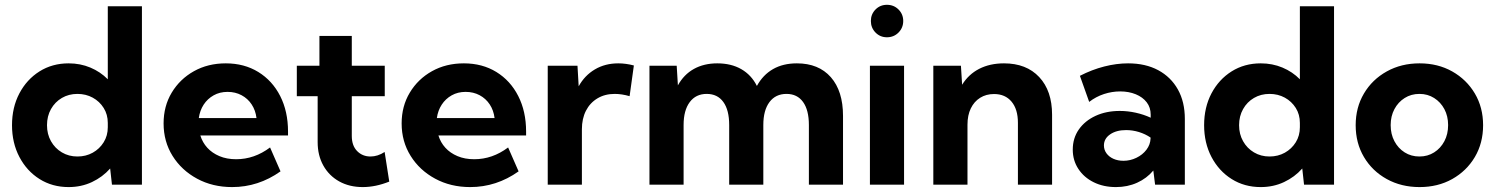

<svg xmlns="http://www.w3.org/2000/svg" viewBox="-20 -758 6136 788"><path d="M562.5 0H439.5L432.1 -66.4Q400.9 -31.2 357.2 -10.7Q313.5 9.8 261.7 9.8Q194.8 9.8 142.3 -23.2Q89.8 -56.2 59.6 -113.8Q29.3 -171.4 29.3 -244.1Q29.3 -317.4 59.6 -374.8Q89.8 -432.1 142.3 -465.1Q194.8 -498 261.7 -498Q309.6 -498 350.8 -480.7Q392.1 -463.4 422.4 -432.6V-732.4H562.5ZM297.9 -115.7Q332.5 -115.7 360.6 -131.3Q388.7 -147 405.5 -174.1Q422.4 -201.2 422.4 -235.8V-253.4Q422.4 -288.1 405.5 -314.9Q388.7 -341.8 360.6 -357.2Q332.5 -372.6 297.9 -372.6Q262.2 -372.6 233.9 -356Q205.6 -339.4 189.2 -310.3Q172.9 -281.2 172.9 -244.1Q172.9 -207.5 189.2 -178.5Q205.6 -149.4 233.9 -132.6Q262.2 -115.7 297.9 -115.7Z M1131.3 -54.7Q1040.5 9.8 932.6 9.8Q852.5 9.8 788.8 -24.7Q725.1 -59.1 688.2 -118.2Q651.4 -177.2 651.4 -251.5Q651.4 -322.3 684.8 -377.9Q718.3 -433.6 775.9 -465.8Q833.5 -498 906.7 -498Q982.4 -498 1040 -462.6Q1097.7 -427.2 1129.9 -364Q1162.1 -300.8 1162.1 -217.8V-202.1H802.2Q811 -173.3 830.8 -151.6Q850.6 -129.9 880.6 -117.2Q910.6 -104.5 949.2 -104.5Q1023.9 -104.5 1088.4 -152.8ZM795.9 -273.4H1032.7Q1028.8 -305.2 1012.9 -329.3Q997.1 -353.5 971.4 -367.2Q945.8 -380.9 914.1 -380.9Q881.8 -380.9 856.7 -366.7Q831.5 -352.5 815.9 -328.6Q800.3 -304.7 795.9 -273.4Z M1577.6 -12.7Q1521.5 9.8 1468.8 9.8Q1414.1 9.8 1372.3 -13.4Q1330.6 -36.6 1307.1 -78.4Q1283.7 -120.1 1283.7 -174.8V-363.3H1198.2V-488.3H1291V-610.4H1423.8V-488.3H1559.1V-363.3H1423.8V-200.2Q1423.8 -160.2 1445.8 -137.9Q1467.8 -115.7 1500.5 -115.7Q1530.3 -115.7 1558.6 -134.3Z M2108.4 -54.7Q2017.6 9.8 1909.7 9.8Q1829.6 9.8 1765.9 -24.7Q1702.1 -59.1 1665.3 -118.2Q1628.4 -177.2 1628.4 -251.5Q1628.4 -322.3 1661.9 -377.9Q1695.3 -433.6 1752.9 -465.8Q1810.5 -498 1883.8 -498Q1959.5 -498 2017.1 -462.6Q2074.7 -427.2 2106.9 -364Q2139.2 -300.8 2139.2 -217.8V-202.1H1779.3Q1788.1 -173.3 1807.9 -151.6Q1827.6 -129.9 1857.7 -117.2Q1887.7 -104.5 1926.3 -104.5Q2001 -104.5 2065.4 -152.8ZM1772.9 -273.4H2009.8Q2005.9 -305.2 1990 -329.3Q1974.1 -353.5 1948.5 -367.2Q1922.9 -380.9 1891.1 -380.9Q1858.9 -380.9 1833.7 -366.7Q1808.6 -352.5 1793 -328.6Q1777.3 -304.7 1772.9 -273.4Z M2368.2 0H2228V-488.3H2350.1L2355 -403.8Q2379.4 -448.2 2421.4 -473.1Q2463.4 -498 2517.6 -498Q2533.2 -498 2549.1 -495.8Q2564.9 -493.7 2581.5 -489.3L2564 -363.3Q2531.7 -372.6 2502.9 -372.6Q2462.4 -372.6 2431.9 -354.2Q2401.4 -335.9 2384.8 -303.5Q2368.2 -271 2368.2 -227.5Z M3439.9 0H3299.8V-245.1Q3299.8 -306.2 3275.9 -339.4Q3252 -372.6 3208 -372.6Q3163.1 -372.6 3137.9 -338.9Q3112.8 -305.2 3112.8 -245.1V0H2972.7V-245.1Q2972.7 -306.2 2948.7 -339.4Q2924.8 -372.6 2880.4 -372.6Q2835.9 -372.6 2810.8 -338.9Q2785.6 -305.2 2785.6 -245.1V0H2645.5V-488.3H2757.3L2762.2 -407.7Q2786.6 -452.1 2827.9 -475.1Q2869.1 -498 2923.8 -498Q2981 -498 3022.5 -474.1Q3064 -450.2 3086.4 -405.3Q3111.3 -450.7 3152.6 -474.4Q3193.8 -498 3250.5 -498Q3339.8 -498 3389.9 -441.2Q3439.9 -384.3 3439.9 -282.2Z M3620.1 -605Q3592.3 -605 3573.2 -624.5Q3554.2 -644 3554.2 -671.9Q3554.2 -699.7 3573.2 -719Q3592.3 -738.3 3620.1 -738.3Q3648.4 -738.3 3667.7 -719Q3687 -699.7 3687 -671.9Q3687 -644 3667.7 -624.5Q3648.4 -605 3620.1 -605ZM3690.4 0H3550.3V-488.3H3690.4Z M4297.9 0H4157.7V-253.9Q4157.7 -309.6 4131.6 -340.8Q4105.5 -372.1 4059.6 -372.1Q4027.3 -372.1 4002.7 -356.7Q3978 -341.3 3964.4 -313.2Q3950.7 -285.2 3950.7 -246.1V0H3810.5V-488.3H3923.8L3928.7 -410.2Q3955.1 -453.1 3999 -475.6Q4043 -498 4100.6 -498Q4192.4 -498 4245.1 -441.7Q4297.9 -385.3 4297.9 -287.1Z M4842.8 0H4720.7L4713.4 -58.1Q4686.5 -25.9 4647 -8.1Q4607.4 9.8 4560.1 9.8Q4508.8 9.8 4468.8 -10Q4428.7 -29.8 4405.8 -64.7Q4382.8 -99.6 4382.8 -144Q4382.8 -190.9 4407.7 -226.6Q4432.6 -262.2 4476.3 -282.5Q4520 -302.7 4575.7 -302.7Q4608.4 -302.7 4641.4 -295.4Q4674.3 -288.1 4702.6 -274.9V-287.6Q4702.6 -316.9 4686.3 -338.1Q4669.9 -359.4 4641.4 -371.1Q4612.8 -382.8 4577.6 -382.8Q4543.9 -382.8 4511 -372.1Q4478 -361.3 4450.2 -339.8L4412.1 -446.8Q4461.4 -472.2 4512 -485.1Q4562.5 -498 4609.9 -498Q4681.2 -498 4733.4 -470Q4785.6 -441.9 4814.2 -390.9Q4842.8 -339.8 4842.8 -270ZM4590.8 -98.1Q4618.7 -98.1 4644 -110.4Q4669.4 -122.6 4685.3 -143.6Q4701.2 -164.6 4702.1 -189.9V-193.4Q4680.7 -208 4654.5 -216.1Q4628.4 -224.1 4601.6 -224.1Q4561.5 -224.1 4536.1 -206.5Q4510.7 -189 4510.7 -161.1Q4510.7 -143.1 4521.2 -128.7Q4531.7 -114.3 4549.8 -106.2Q4567.9 -98.1 4590.8 -98.1Z M5455.1 0H5332L5324.7 -66.4Q5293.5 -31.2 5249.8 -10.7Q5206.1 9.8 5154.3 9.8Q5087.4 9.8 5034.9 -23.2Q4982.4 -56.2 4952.1 -113.8Q4921.9 -171.4 4921.9 -244.1Q4921.9 -317.4 4952.1 -374.8Q4982.4 -432.1 5034.9 -465.1Q5087.4 -498 5154.3 -498Q5202.1 -498 5243.4 -480.7Q5284.7 -463.4 5314.9 -432.6V-732.4H5455.1ZM5190.4 -115.7Q5225.1 -115.7 5253.2 -131.3Q5281.2 -147 5298.1 -174.1Q5314.9 -201.2 5314.9 -235.8V-253.4Q5314.9 -288.1 5298.1 -314.9Q5281.2 -341.8 5253.2 -357.2Q5225.1 -372.6 5190.4 -372.6Q5154.8 -372.6 5126.5 -356Q5098.1 -339.4 5081.8 -310.3Q5065.4 -281.2 5065.4 -244.1Q5065.4 -207.5 5081.8 -178.5Q5098.1 -149.4 5126.5 -132.6Q5154.8 -115.7 5190.4 -115.7Z M5806.2 9.8Q5731 9.8 5671.4 -23.2Q5611.8 -56.2 5577.9 -113.5Q5543.9 -170.9 5543.9 -244.1Q5543.9 -316.9 5577.9 -374.3Q5611.8 -431.6 5671.4 -464.8Q5731 -498 5806.2 -498Q5881.3 -498 5940.2 -464.8Q5999 -431.6 6033 -374.3Q6066.9 -316.9 6066.9 -244.1Q6066.9 -170.9 6033 -113.5Q5999 -56.2 5940.2 -23.2Q5881.3 9.8 5806.2 9.8ZM5805.7 -115.7Q5839.4 -115.7 5866 -132.6Q5892.6 -149.4 5908 -178.5Q5923.3 -207.5 5923.3 -244.6Q5923.3 -281.2 5908 -310.1Q5892.6 -338.9 5866 -355.7Q5839.4 -372.6 5805.7 -372.6Q5771.5 -372.6 5744.9 -355.7Q5718.3 -338.9 5702.9 -310.1Q5687.5 -281.2 5687.5 -244.6Q5687.5 -207.5 5702.9 -178.5Q5718.3 -149.4 5744.9 -132.6Q5771.5 -115.7 5805.7 -115.7Z"/></svg>

Font: Kumbh Sans
Style: Bold
Weight: 700
Version: Version 1.005